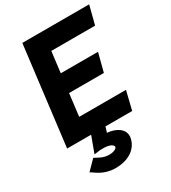

<svg xmlns="http://www.w3.org/2000/svg" viewBox="-232 -830 1086 1219"><g transform="rotate(-30 311.0 -220.5)"><path d="M157 144 90 212 101 218C113 225 164 272 247 272C355 272 414 218 426 152C437 88 372 54 312 50L324 10H520L553 -126H210L230 -289H485L520 -424H247L266 -577H587L622 -713H132L43 10H219L175 129L191 127C199 126 216 122 246 123C298 124 316 143 313 155C310 167 288 178 254 178C209 178 175 152 157 144Z"/></g></svg>

Font: Bluebird
Style: SfBdExtObl
Weight: 700
Designer: Jasper
Foundry: Cannot Into Space Fonts
Version: Version 0.98